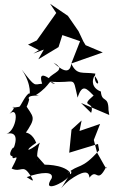

<svg xmlns="http://www.w3.org/2000/svg" viewBox="-20 -951 601 1007"><path d="M181 -640 287 -704 307 -767 400 -735 354 -618 519 -676 429 -714 417 -734 392 -787 336 -868 243 -931 275 -883 173 -739 127 -717 184 -688 155 -670 210 -691ZM355 -271 343 -150 494 -196 500 -163C406 -56 394 -95 333 -41C369 -80 349 -13 346 -48C309 -90 206 -89 198 -86C247 -60 200 -101 167 -141C192 -68 157 -114 189 -203C120 -148 106 -160 170 -202C133 -292 61 -243 106 -241C177 -343 155 -331 107 -412C72 -327 115 -356 133 -429C111 -460 222 -445 169 -453C252 -506 237 -546 259 -507C226 -545 306 -486 241 -523C384 -510 359 -563 387 -439C412 -517 436 -484 471 -450C392 -383 481 -426 458 -359L405 -411L553 -348L549 -374C549 -453 514 -409 509 -471C462 -489 460 -528 476 -554C523 -492 465 -504 480 -565C412 -575 384 -554 354 -617C345 -552 295 -591 261 -622C332 -584 257 -571 236 -541C173 -583 202 -512 201 -512C157 -509 168 -489 94 -586C151 -503 134 -441 134 -462C113 -454 89 -394 81 -391C2 -376 91 -417 30 -354C83 -399 67 -267 14 -249C14 -249 90 -274 51 -172C58 -196 13 -135 45 -132C44 -96 97 -172 41 -67C91 -44 99 -91 135 -37C169 14 147 -6 120 -22C198 -50 263 -53 251 -16C196 67 318 6 338 -23C283 70 293 35 343 -5C414 -56 447 -58 449 -19C489 -73 489 19 537 -76C544 -50 520 -96 489 -151L472 -217L505 -301L397 -264L408 -319Z"/></svg>

Font: Charger Distortion
Style: 2
Weight: 400
Designer: Jasper
Foundry: Cannot Into Space Fonts
Version: Version 0.98